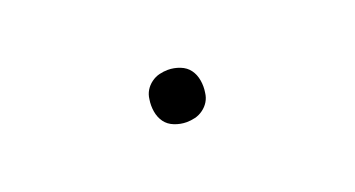

<svg xmlns="http://www.w3.org/2000/svg" viewBox="-25 -516 650 352"><g transform="rotate(-20 300.0 -340.0)"><path d="M300 -289Q288 -289 276.5 -293.5Q265 -298 258.5 -307Q252 -316 250 -328Q248 -340 250 -352Q251 -361 255.5 -368.5Q260 -376 267.5 -381.5Q275 -387 283.5 -389Q292 -391 300 -391Q312 -391 323.5 -386.5Q335 -382 341.5 -373Q348 -364 350 -352Q352 -340 350 -328Q349 -319 344.5 -311.5Q340 -304 332.5 -298.5Q325 -293 316.5 -291Q308 -289 300 -289Z"/></g></svg>

Font: Iosevka Slab XLtExObl
Style: Regular
Weight: 200
Width: 7
Italic angle: -9°
Monospace: yes
Designer: Belleve Invis
Foundry: Belleve Invis
Version: Version 11.1.1; ttfautohint (v1.8.3)